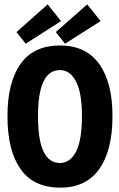

<svg xmlns="http://www.w3.org/2000/svg" viewBox="-20 -842 540 874"><path d="M253 12Q133 12 73.5 -72.5Q14 -157 14 -313Q14 -467 73.5 -551Q133 -635 253 -635Q371 -635 431.5 -551Q492 -467 492 -313Q492 -157 431.5 -72Q371 13 253 12ZM253 -100Q299 -100 326 -151.5Q353 -203 353 -315Q353 -419 326 -471Q299 -523 253 -523Q153 -523 153 -315Q153 -203 178.5 -151.5Q204 -100 253 -100ZM276 -643 234 -696 377 -822 438 -746ZM97 -643 55 -696 197 -822 258 -746Z"/></svg>

Font: Inconsolata Black
Style: Regular
Weight: 900
Monospace: yes
Designer: Raph Levien, Cyreal, Brenton Simpson
Foundry: Raph Levien, Cyreal, Google
Version: Version 3.001; ttfautohint (v1.8.2.53-6de2)